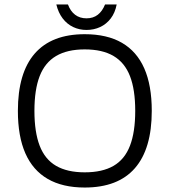

<svg xmlns="http://www.w3.org/2000/svg" viewBox="-20 -829 759 859"><path d="M359 10Q260 10 193.5 -28.5Q127 -67 93.5 -143Q60 -219 60 -333Q60 -503 135.5 -589.5Q211 -676 359 -676Q459 -676 525.5 -637.5Q592 -599 625.5 -523Q659 -447 659 -333Q659 -163 583.5 -76.5Q508 10 359 10ZM359 -58Q438 -58 488 -87Q538 -116 561.5 -177Q585 -238 585 -333Q585 -428 561.5 -488.5Q538 -549 488 -578.5Q438 -608 359 -608Q281 -608 231 -578.5Q181 -549 157.5 -488.5Q134 -428 134 -333Q134 -238 157.5 -177Q181 -116 231 -87Q281 -58 359 -58ZM367 -695Q335 -695 307.5 -708Q280 -721 260.5 -746.5Q241 -772 232 -809H284Q295 -779 316 -763Q337 -747 367 -747Q397 -747 417.5 -763Q438 -779 450 -809H502Q495 -772 475.5 -746.5Q456 -721 428 -708Q400 -695 367 -695Z"/></svg>

Font: Maven Pro
Style: Regular
Weight: 400
Designer: Joe Prince
Foundry: Joe Prince
Version: Version 2.103